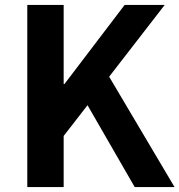

<svg xmlns="http://www.w3.org/2000/svg" viewBox="-20 -761 730 781"><path d="M91 0H239V-208L336 -333L528 0H690L424 -449L650 -741H487L242 -419H239V-741H91Z"/></svg>

Font: Noto Sans JP
Style: Bold
Weight: 700
Designer: Ryoko NISHIZUKA  (kana, bopomofo & ideographs); Paul D. Hunt (Latin, Greek & Cyrillic); Sandoll Communications , Soo-you
Foundry: Adobe
Version: Version 2.002;hotconv 1.0.116;makeotfexe 2.5.65601